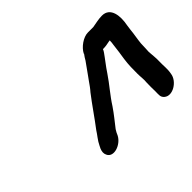

<svg xmlns="http://www.w3.org/2000/svg" viewBox="-92 -858 770 770"><g transform="rotate(-45 293.0 -472.5)"><path d="M485 -591C486 -591 489 -591 490 -592C490 -583 489 -575 488 -570C485 -545 482 -521 478 -497C474 -469 474 -443 474 -418C474 -400 477 -385 475 -367C474 -349 475 -335 475 -318C475 -299 472 -287 485 -276C512 -253 564 -285 569 -323C574 -348 570 -368 571 -391C572 -411 569 -429 568 -448L569 -468C569 -477 570 -486 570 -495C572 -517 577 -540 579 -563L582 -585C591 -630 586 -684 538 -684C518 -684 500 -679 481 -676H451C424 -676 391 -652 379 -628V-626C374 -619 368 -611 364 -603C352 -586 340 -570 329 -554L316 -536C306 -522 299 -511 288 -499C257 -459 227 -414 197 -375C188 -360 171 -341 163 -323L157 -311C152 -299 151 -288 156 -278C170 -246 225 -264 243 -300L248 -311L255 -323C275 -349 292 -369 311 -397C335 -435 365 -468 389 -504L402 -523C411 -536 419 -545 428 -558C434 -567 443 -577 446 -586C460 -586 472 -588 485 -591Z"/></g></svg>

Font: Electronic
Style: BlkSuIt
Weight: 900
Version: Version 1.011